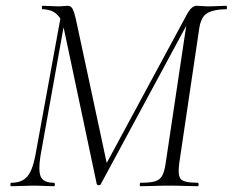

<svg xmlns="http://www.w3.org/2000/svg" viewBox="-20 -645 806 665"><path d="M467 0Q464 0 464 -6Q464 -12 467 -12Q500 -12 517 -17Q534 -22 542 -37Q550 -52 554 -81L630 -589L656 -613L329 -7Q327 -3 321.5 -3.5Q316 -4 315 -8L202 -542Q196 -574 183 -589Q170 -604 155 -608.5Q140 -613 127 -613Q125 -613 125 -619Q125 -625 127 -625Q140 -625 155 -624Q170 -623 180 -623Q192 -623 200.5 -624Q209 -625 214 -625Q225 -625 231 -615Q237 -605 244 -573L351 -74L325 -35L630 -600Q645 -625 661 -625Q666 -625 677 -624Q688 -623 698 -623Q720 -623 734.5 -624Q749 -625 764 -625Q766 -625 766 -619Q766 -613 764 -613Q723 -613 699.5 -600.5Q676 -588 670 -546L601 -81Q595 -38 606 -25Q617 -12 665 -12Q668 -12 668 -6Q668 0 665 0Q646 0 620.5 -1Q595 -2 566 -2Q537 -2 512 -1Q487 0 467 0ZM19 0Q16 0 16 -6Q16 -12 19 -12Q55 -12 73.5 -32.5Q92 -53 102 -104L193 -602L209 -600L120 -104Q112 -53 121.5 -32.5Q131 -12 167 -12Q170 -12 170 -6Q170 0 167 0Q151 0 134 -1Q117 -2 94 -2Q74 -2 55 -1Q36 0 19 0Z"/></svg>

Font: Cormorant Garamond Light Light
Style: Italic
Weight: 300
Italic angle: -10°
Version: Version 4.001